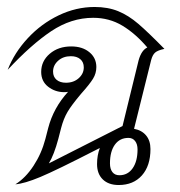

<svg xmlns="http://www.w3.org/2000/svg" viewBox="-20 -524 516 550"><path d="M451 -384Q432 -380 424.5 -373.5Q417 -367 413 -352L364 -155Q386 -151 398.5 -136Q411 -121 411 -97Q411 -49 386.5 -21.5Q362 6 320 6Q291 6 274.5 -10Q258 -26 258 -54Q258 -79 266 -100L254 -94Q141 -36 95.5 -17Q50 2 24 4Q53 -14 76 -49Q99 -84 110 -126L118 -157Q133 -215 175 -261Q172 -260 164 -260Q138 -260 118 -275.5Q98 -291 98 -318Q98 -349 122.5 -370Q147 -391 184 -391Q216 -391 236 -374.5Q256 -358 256 -332Q256 -314 246.5 -298.5Q237 -283 212 -255Q185 -223 173.5 -203.5Q162 -184 155 -157L147 -126Q135 -81 120 -56L331 -163L377 -351Q385 -380 402 -388Q368 -428 330.5 -450.5Q293 -473 247 -473Q184 -473 126.5 -434.5Q69 -396 2 -324Q21 -373 59.5 -414.5Q98 -456 148 -480Q198 -504 251 -504Q289 -504 318.5 -492Q348 -480 376.5 -455.5Q405 -431 451 -384ZM169 -287Q191 -287 205.5 -300Q220 -313 220 -331Q220 -346 210 -354.5Q200 -363 183 -363Q161 -363 146.5 -350Q132 -337 132 -319Q132 -304 142 -295.5Q152 -287 169 -287ZM348 -129Q323 -129 309 -109.5Q295 -90 295 -56Q295 -40 302 -31Q309 -22 322 -22Q346 -22 360 -42Q374 -62 374 -96Q374 -111 367 -120Q360 -129 348 -129Z"/></svg>

Font: Srisakdi
Style: Regular
Weight: 400
Designer: Cadson Demak Co.,Ltd.
Foundry: Cadson Demak Co.,Ltd.
Version: Version 1.000